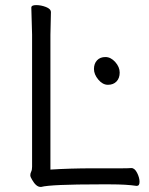

<svg xmlns="http://www.w3.org/2000/svg" viewBox="-20 -725 587 754"><path d="M178 -59Q256 -64 345 -64H458Q482 -64 495 -65H496Q509 -65 518.5 -46Q528 -27 528 -11Q528 5 517 5H516Q477 -1 413 -1H372Q180 -1 142 9H139Q122 9 106 -19Q99 -30 99 -37Q99 -44 102.5 -51Q106 -58 106 -70V-589L103 -695Q103 -705 122 -705Q141 -705 160.5 -697.5Q180 -690 180 -677L178 -588ZM450 -440Q450 -418 437.5 -405Q425 -392 404 -392Q383 -392 366 -412.5Q349 -433 349 -454Q349 -475 361 -488Q373 -501 394 -501Q415 -501 432.5 -481.5Q450 -462 450 -440Z"/></svg>

Font: LXGW WenKai
Style: Regular
Weight: 400
Designer: LXGW / Fontworks Inc.
Foundry: LXGW / Fontworks Inc.
Version: Version 1.520; June 14, 2025